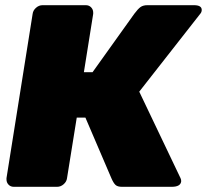

<svg xmlns="http://www.w3.org/2000/svg" viewBox="-20 -720 798 740"><path d="M5 -28.3V-33.3L105.8 -666.7Q107.5 -680 118.8 -690Q130 -700 144.2 -700H310.8Q323.3 -700 331.2 -691.7Q339.2 -683.3 339.2 -671.7V-666.7L303.3 -441.7H336.7L497.5 -666.7Q511.7 -685.8 521.7 -692.9Q531.7 -700 548.3 -700H727.5Q757.5 -700 757.5 -681.7Q757.5 -673.3 751.7 -666.7L516.7 -366.7L675.8 -33.3Q678.3 -28.3 678.3 -22.5V-20.8Q675.8 0 641.7 0H450Q433.3 0 425.4 -7.1Q417.5 -14.2 409.2 -33.3L309.2 -266.7H275.8L238.3 -33.3Q236.7 -20 225.4 -10Q214.2 0 200 0H33.3Q20.8 0 12.9 -8.3Q5 -16.7 5 -28.3Z"/></svg>

Font: BoonTook Mon
Style: Italic
Weight: 400
Italic angle: -9°
Designer: Sungsit Sawaiwan
Foundry: FontUni
Version: Version 3.0